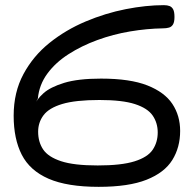

<svg xmlns="http://www.w3.org/2000/svg" viewBox="-20 -712 752 745"><path d="M363 13Q241 13 168.5 -18.5Q96 -50 64.5 -111.5Q33 -173 33 -263Q33 -354 71 -424.5Q109 -495 172 -545.5Q235 -596 312 -628.5Q389 -661 468 -676.5Q547 -692 616 -692Q629 -692 638 -688.5Q647 -685 652 -675.5Q657 -666 657 -646Q657 -627 651.5 -617.5Q646 -608 636 -605Q626 -602 612 -602Q550 -601 484.5 -590Q419 -579 357.5 -556.5Q296 -534 245.5 -501.5Q195 -469 163.5 -426Q132 -383 127 -330L113 -303Q122 -326 148.5 -350Q175 -374 229 -390.5Q283 -407 372 -407Q485 -407 552 -380.5Q619 -354 649 -308.5Q679 -263 679 -204Q679 -140 648.5 -91Q618 -42 548.5 -14.5Q479 13 363 13ZM359 -70Q451 -70 502 -86Q553 -102 572.5 -131Q592 -160 592 -198Q592 -235 572.5 -263.5Q553 -292 504 -308Q455 -324 366 -324Q273 -324 221.5 -308.5Q170 -293 149 -265Q128 -237 128 -201Q128 -161 147.5 -132Q167 -103 217 -86.5Q267 -70 359 -70Z"/></svg>

Font: Fredoka Expanded
Style: Regular
Weight: 400
Width: 7
Designer: Ben Nathan
Foundry: Milena B. Brandão, Ben Nathan
Version: Version 2.001